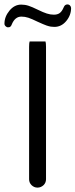

<svg xmlns="http://www.w3.org/2000/svg" viewBox="-32 -856 344 875"><path d="M103 -667Q100.6 -660.6 100.6 -641.6V-39.1Q100.6 -23.4 111.8 -12.2Q123.5 -1 138.7 -1Q154.8 -1 167 -12.7Q177.7 -23.9 177.7 -39.1V-641.6Q177.7 -660.6 175.3 -667ZM65.4 -780.3Q82 -780.3 97.4 -775.1Q112.8 -770 138.7 -757.3Q168.5 -743.7 180.2 -739.7Q191.9 -735.8 199.7 -734.6Q207.5 -733.4 215.8 -733.4Q247.6 -733.4 269.8 -760Q292 -786.6 292 -819.8Q291 -827.1 286.6 -831.5Q282.2 -835.9 275.4 -835.9Q268.6 -835.9 263.7 -831.5Q259.8 -827.1 256.3 -818.4Q249.5 -803.2 239.5 -796.1Q229.5 -789.1 213.4 -789.1Q197.3 -789.1 181.2 -794.4Q165.5 -799.3 139.6 -812Q113.8 -824.7 97.9 -829.8Q82 -835 64.5 -835Q33.7 -835 11 -807.4Q-11.7 -779.8 -11.7 -748Q-11.7 -741.2 -6.3 -736.3Q-1 -731.4 3.9 -731.4Q8.8 -731.4 11.7 -732.4Q18.6 -735.4 22 -745.6Q36.6 -780.3 65.4 -780.3Z"/></svg>

Font: YuPearl-Light
Style: Light
Weight: 300
Designer: Max Yao
Foundry: Max-Everyday
Version: Version 1.011; ttfautohint (v1.8.3)